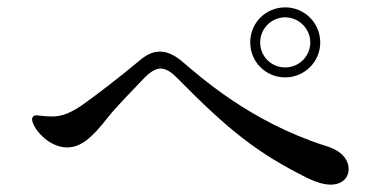

<svg xmlns="http://www.w3.org/2000/svg" viewBox="-20 -643 1040 521"><path d="M754 -433C806 -433 849 -475 849 -528C849 -580 807 -623 754 -623C701 -623 659 -581 659 -528C659 -475 701 -433 754 -433ZM754 -460C716 -460 686 -490 686 -528C686 -565 716 -596 754 -596C791 -596 822 -565 822 -528C822 -490 791 -460 754 -460ZM877 -142C909 -142 926 -161 926 -184C926 -207 911 -233 864 -247C657 -313 522 -436 471 -479C451 -495 432 -503 414 -503C395 -503 378 -495 359 -479C309 -437 240 -384 206 -360C162 -329 139 -327 119 -327C100 -327 86 -330 78 -330C70 -330 67 -324 67 -320C67 -297 110 -243 162 -243C200 -243 230 -270 270 -321C294 -352 338 -396 372 -432C389 -449 403 -457 416 -457C429 -457 443 -449 459 -433C602 -288 679 -227 816 -159C839 -148 860 -142 877 -142Z"/></svg>

Font: Shippori Mincho OTF Medium
Style: Regular
Weight: 500
Designer: FONTDASU
Foundry: FONTDASU / Google Inc. / but / Adobe
Version: Version 3.300;hotconv 1.0.109;makeotfexe 2.5.65596